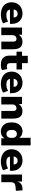

<svg xmlns="http://www.w3.org/2000/svg" viewBox="1910 -2656 756 4617"><g transform="rotate(90 2288.5 -347.0)"><path d="M337 11Q241 11 173 -21Q105 -53 70 -111.5Q35 -170 35 -249Q35 -325 68.5 -383Q102 -441 162.5 -475Q223 -509 303 -509Q377 -509 433 -478Q489 -447 521 -389Q553 -331 553 -249V-208H186V-297H416L402 -284Q402 -339 377.5 -365.5Q353 -392 309 -392Q277 -392 254 -377.5Q231 -363 218 -335.5Q205 -308 205 -267V-254Q205 -206 220 -177Q235 -148 265.5 -134.5Q296 -121 344 -121Q382 -121 423.5 -132Q465 -143 496 -163L541 -44Q500 -18 445.5 -3.5Q391 11 337 11Z M642 0V-498H815V-408H810Q835 -456 880.5 -482.5Q926 -509 983 -509Q1043 -509 1083 -485Q1123 -461 1143.5 -412Q1164 -363 1164 -288V0H980V-281Q980 -311 973 -329.5Q966 -348 952 -356.5Q938 -365 916 -365Q889 -365 868.5 -353Q848 -341 836.5 -319.5Q825 -298 825 -269V0Z M1543 11Q1426 11 1371 -43.5Q1316 -98 1316 -205V-366H1222V-498H1321V-637H1497V-498H1650V-366H1498V-210Q1498 -171 1517 -152Q1536 -133 1577 -133Q1591 -133 1607 -136Q1623 -139 1641 -144L1665 -14Q1639 -2 1607.5 4.5Q1576 11 1543 11Z M2004 11Q1908 11 1840 -21Q1772 -53 1737 -111.5Q1702 -170 1702 -249Q1702 -325 1735.5 -383Q1769 -441 1829.5 -475Q1890 -509 1970 -509Q2044 -509 2100 -478Q2156 -447 2188 -389Q2220 -331 2220 -249V-208H1853V-297H2083L2069 -284Q2069 -339 2044.5 -365.5Q2020 -392 1976 -392Q1944 -392 1921 -377.5Q1898 -363 1885 -335.5Q1872 -308 1872 -267V-254Q1872 -206 1887 -177Q1902 -148 1932.5 -134.5Q1963 -121 2011 -121Q2049 -121 2090.5 -132Q2132 -143 2163 -163L2208 -44Q2167 -18 2112.5 -3.5Q2058 11 2004 11Z M2309 0V-498H2482V-408H2477Q2502 -456 2547.5 -482.5Q2593 -509 2650 -509Q2710 -509 2750 -485Q2790 -461 2810.5 -412Q2831 -363 2831 -288V0H2647V-281Q2647 -311 2640 -329.5Q2633 -348 2619 -356.5Q2605 -365 2583 -365Q2556 -365 2535.5 -353Q2515 -341 2503.5 -319.5Q2492 -298 2492 -269V0Z M3143 11Q3076 11 3026 -21Q2976 -53 2949 -112Q2922 -171 2922 -249Q2922 -327 2949 -385.5Q2976 -444 3025.5 -476.5Q3075 -509 3141 -509Q3197 -509 3239 -484Q3281 -459 3298 -419H3293V-705H3476V0H3305V-91H3308Q3290 -43 3245.5 -16Q3201 11 3143 11ZM3200 -124Q3244 -124 3270 -155Q3296 -186 3296 -249Q3296 -313 3270 -343.5Q3244 -374 3200 -374Q3156 -374 3130 -343.5Q3104 -313 3104 -249Q3104 -186 3130.5 -155Q3157 -124 3200 -124Z M3871 11Q3775 11 3707 -21Q3639 -53 3604 -111.5Q3569 -170 3569 -249Q3569 -325 3602.5 -383Q3636 -441 3696.5 -475Q3757 -509 3837 -509Q3911 -509 3967 -478Q4023 -447 4055 -389Q4087 -331 4087 -249V-208H3720V-297H3950L3936 -284Q3936 -339 3911.5 -365.5Q3887 -392 3843 -392Q3811 -392 3788 -377.5Q3765 -363 3752 -335.5Q3739 -308 3739 -267V-254Q3739 -206 3754 -177Q3769 -148 3799.5 -134.5Q3830 -121 3878 -121Q3916 -121 3957.5 -132Q3999 -143 4030 -163L4075 -44Q4034 -18 3979.5 -3.5Q3925 11 3871 11Z M4176 0V-498H4345V-372H4341Q4353 -431 4392.5 -466.5Q4432 -502 4497 -506L4556 -511L4568 -351L4463 -341Q4411 -337 4386 -310Q4361 -283 4361 -236V0Z"/></g></svg>

Font: Nunito Sans 10pt Black
Style: Regular
Weight: 900
Designer: Vernon Adams
Foundry: Vernon Adams
Version: Version 3.101;gftools[0.9.27]